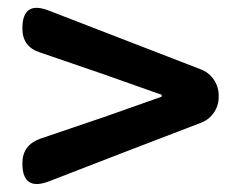

<svg xmlns="http://www.w3.org/2000/svg" viewBox="-20 -612 615 490"><path d="M37.1 -195.3Q37.1 -241.2 82 -257.8L243.2 -312.5L392.6 -365.2V-370.1L243.2 -422.9L81.1 -478.5Q37.1 -493.2 37.1 -539.1Q37.1 -611.3 104.5 -585L491.2 -435.5Q512.7 -427.7 525.4 -409.2Q538.1 -390.6 538.1 -368.2V-364.3Q538.1 -342.8 525.9 -324.7Q513.7 -306.6 493.2 -298.8L287.1 -219.7L105.5 -149.4Q37.1 -123 37.1 -195.3Z"/></svg>

Font: Bpmf GenSen Rounded B
Style: B
Weight: 700
Foundry: But Ko
Version: Version 1.320